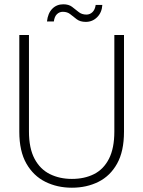

<svg xmlns="http://www.w3.org/2000/svg" viewBox="-20 -863 668 895"><path d="M315 12Q247 12 191.5 -15.5Q136 -43 103 -100.5Q70 -158 70 -249V-700H115V-250Q115 -172 141 -123Q167 -74 212.5 -51.5Q258 -29 315 -29Q374 -29 418.5 -51.5Q463 -74 488 -123Q513 -172 513 -250V-700H558V-249Q558 -158 526 -100.5Q494 -43 439 -15.5Q384 12 315 12ZM380 -761Q354 -761 338 -773Q322 -785 308 -796.5Q294 -808 273 -808Q257 -808 245.5 -797Q234 -786 231 -763H199Q203 -801 223.5 -822Q244 -843 275 -843Q300 -843 315.5 -831.5Q331 -820 346 -807.5Q361 -795 383 -795Q399 -795 411 -806.5Q423 -818 426 -840H457Q455 -805 433 -783Q411 -761 380 -761Z"/></svg>

Font: DM Sans 17pt ExtraLight
Style: Regular
Weight: 250
Version: Version 4.004;gftools[0.9.30]